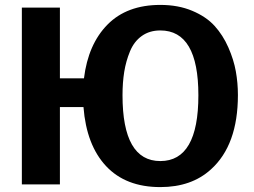

<svg xmlns="http://www.w3.org/2000/svg" viewBox="-20 -751 1035 782"><path d="M633 -731Q706 -731 763 -707Q820 -683 854 -645.5Q888 -608 910 -558Q932 -508 940.5 -460.5Q949 -413 949 -364Q949 -160 839 -61Q760 11 633 11Q492 11 412 -74.5Q332 -160 320 -315H224V0H69V-720H224V-432H322Q339 -571 418 -651Q497 -731 633 -731ZM633 -95Q788 -95 788 -363Q788 -627 633 -627Q589 -627 557.5 -604.5Q526 -582 509.5 -542Q493 -502 486 -458.5Q479 -415 479 -363Q479 -95 633 -95Z"/></svg>

Font: cwTeXHei
Style: Medium
Weight: 500
Version: Version 1.17